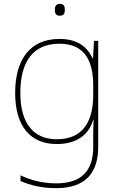

<svg xmlns="http://www.w3.org/2000/svg" viewBox="-20 -741 623 1001"><path d="M291 -721C271 -721 266 -706 266 -690C266 -673 271 -659 291 -659C315 -659 318 -673 318 -690C318 -706 315 -721 291 -721ZM290 -538C136 -538 59 -430 59 -256C59 -81 140 10 276 10C375 10 442 -34 466 -117H468C466 -78 466 -56 466 -17V25C466 140 414 215 273 215C198 215 135 196 87 173V203C135 223 192 240 273 240C433 240 492 152 492 25V-528H470L465 -437H463C435 -495 387 -538 290 -538ZM290 -513C425 -513 466 -419 466 -294V-246C466 -136 432 -15 276 -15C154 -15 86 -99 86 -256C86 -417 150 -513 290 -513Z"/></svg>

Font: Noto Sans Gujarati UI Thin
Style: Regular
Weight: 100
Designer: Jelle Bosma - Monotype Design Team, Universal Thirst
Foundry: Monotype Imaging Inc.
Version: Version 2.106